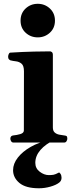

<svg xmlns="http://www.w3.org/2000/svg" viewBox="-20 -761 394 1025"><path d="M51.8 0Q43.5 0 39.3 -7.3Q35.2 -14.6 35.2 -20Q35.2 -36.6 51.3 -38.1Q69.3 -39.6 88.4 -45.2Q107.4 -50.8 107.4 -64.5L107.9 -379.9Q107.9 -410.2 95.2 -420.9Q82.5 -431.6 65.4 -433.6Q48.3 -435.5 35.2 -439Q30.3 -441.4 26.9 -445.3Q23.4 -449.2 23.4 -458.5Q23.4 -464.4 26.4 -471.9Q29.3 -479.5 35.2 -480Q105 -484.4 161.4 -485.6Q217.8 -486.8 247.6 -486.8Q251.5 -486.8 256.8 -482.9Q262.2 -479 262.2 -467.3V-80.6Q262.2 -62 272.2 -53.5Q282.2 -44.9 296.1 -42.2Q310.1 -39.6 321.8 -38.1Q332 -37.1 335.7 -34.2Q339.4 -31.2 339.4 -20Q339.4 -14.6 335.2 -7.3Q331.1 0 322.8 0ZM181.6 -561.5Q143.6 -561.5 116.7 -586.4Q89.8 -611.3 89.8 -650.9Q89.8 -690.4 116.7 -715.6Q143.6 -740.7 181.6 -740.7Q219.2 -740.7 246.3 -715.6Q273.4 -690.4 273.4 -650.9Q273.4 -611.3 246.3 -586.4Q219.2 -561.5 181.6 -561.5ZM264.6 -24.9 276.9 -18.1Q168.5 34.7 168.5 108.4Q168.5 137.7 192.1 155.8Q215.8 173.8 241.2 173.8Q255.4 173.8 265.9 171.9Q276.4 169.9 293.5 160.6Q297.4 158.2 303 167Q308.6 175.8 308.6 188Q308.6 204.1 295.9 213.9Q278.8 227.1 248.5 235.6Q218.3 244.1 188 244.1Q117.7 244.1 83.7 215.8Q49.8 187.5 49.8 147.5Q49.8 112.8 75.2 80.3Q100.6 47.9 143.8 23.2Q187 -1.5 240.2 -12.2Z"/></svg>

Font: Gelasio
Style: Bold
Weight: 700
Designer: Eben Sorkin
Foundry: Eben Sorkin
Version: Version 1.008